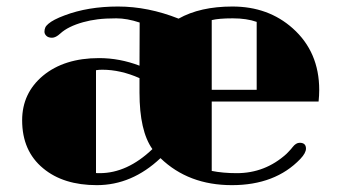

<svg xmlns="http://www.w3.org/2000/svg" viewBox="-20 -550 1022 580"><path d="M464.8 -72.3Q378.4 9.3 272.5 9.3Q171.4 9.3 110.4 -41.5Q46.9 -93.8 46.9 -186.5Q46.9 -268.6 109.9 -321.3Q174.3 -374.5 279.3 -374.5Q341.3 -374.5 401.4 -351.6L401.9 -481.9Q363.8 -494.6 331.3 -494.6Q298.8 -494.6 275.4 -491.7Q252 -488.8 231 -482.9Q185.5 -470.2 162.1 -448.7Q148.4 -436 137.2 -436Q126 -436 120.1 -441.7Q114.3 -447.3 114.3 -454.1Q114.3 -460.9 116.7 -466.6Q119.1 -472.2 126 -478Q140.6 -490.7 174.8 -503.4Q245.6 -530.3 336.4 -530.3Q427.2 -530.3 519.5 -493.7Q584.5 -530.3 682.1 -530.3Q790.5 -530.3 864.3 -464.4Q944.3 -393.1 944.3 -278.3Q944.3 -261.7 942.4 -243.2H619.6V-33.7Q653.8 -26.9 695.3 -26.9Q780.8 -26.9 845.2 -85L854.5 -94.7Q858.9 -99.1 863.8 -105.5Q874 -118.7 885.3 -118.7Q904.3 -118.7 904.3 -101.1Q904.3 -87.9 887.2 -69.8Q811.5 9.3 680.4 9.3Q549.3 9.3 464.8 -72.3ZM755.4 -483.9Q725.1 -494.6 683.1 -494.6Q641.1 -494.6 619.6 -489.3V-278.8H755.4ZM401.4 -314Q344.2 -339.4 288.6 -339.4Q278.8 -339.4 270 -337.9V-27.3Q272.5 -26.9 275.4 -26.9Q278.3 -26.9 281.2 -26.9Q364.3 -26.9 440.4 -99.6Q401.4 -154.3 401.4 -270.5Z"/></svg>

Font: Limelight
Style: Regular
Weight: 400
Designer: Nicole Fally
Foundry: Nicole Fally
Version: Version 1.002